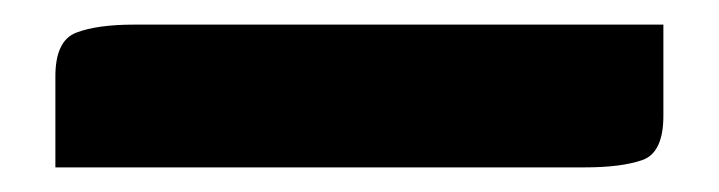

<svg xmlns="http://www.w3.org/2000/svg" viewBox="-20 -30 584 156"><path d="M25 32Q25 3 42 -3.5Q59 -10 89 -10H519V64Q519 94 502 100Q485 106 455 106H25Z"/></svg>

Font: Changa SemiBold
Style: Regular
Weight: 600
Designer: Eduardo Rodriguez Tunni
Foundry: Eduardo Rodriguez Tunni
Version: Version 3.002; ttfautohint (v1.8.2)